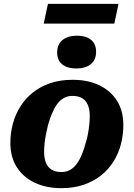

<svg xmlns="http://www.w3.org/2000/svg" viewBox="-20 -967 698 1001"><path d="M426 -219Q434 -244 438.5 -268.5Q443 -293 445.5 -317Q448 -341 448 -362Q448 -395 438.5 -418.5Q429 -442 409.5 -454.5Q390 -467 357 -467Q332 -467 312 -455.5Q292 -444 277 -423Q262 -402 251 -375Q240 -348 231 -318Q225 -293 220 -268.5Q215 -244 212.5 -220.5Q210 -197 210 -175Q210 -142 219.5 -118.5Q229 -95 249 -82.5Q269 -70 301 -70Q326 -70 346 -81.5Q366 -93 381 -114Q396 -135 407 -162Q418 -189 426 -219ZM34 -222Q34 -273 47 -321.5Q60 -370 86 -411.5Q112 -453 150.5 -484Q189 -515 241 -533Q293 -551 358 -551Q438 -551 497.5 -522.5Q557 -494 590 -441.5Q623 -389 623 -315Q623 -264 610.5 -215.5Q598 -167 572 -125.5Q546 -84 507.5 -53Q469 -22 417 -4Q365 14 300 14Q221 14 161 -14.5Q101 -43 67.5 -95.5Q34 -148 34 -222ZM378 -610Q426 -610 453.5 -632.5Q481 -655 481 -697Q481 -738 454.5 -759.5Q428 -781 381 -781Q334 -781 306 -758.5Q278 -736 278 -694Q278 -653 304.5 -631.5Q331 -610 378 -610ZM230 -947H598L576 -844H208Z"/></svg>

Font: Roboto Serif 20pt
Style: Bold Italic
Weight: 700
Italic angle: -10°
Version: Version 1.007